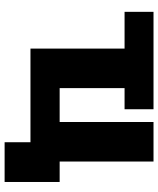

<svg xmlns="http://www.w3.org/2000/svg" viewBox="52 -614 673 816"><g transform="rotate(90 388.0 -206.5)"><path d="M30.8 -399.9V-522.9H444.8V-399.9H355V-124H499V-522.9H667V-124H753.9V109.9H585V0H187V-399.9Z"/></g></svg>

Font: LT Superior Black
Style: Regular
Weight: 900
Designer: Daniel Lyons
Foundry: LyonsType
Version: Version 2.005